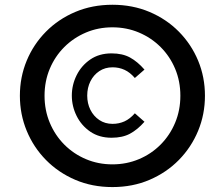

<svg xmlns="http://www.w3.org/2000/svg" viewBox="-20 -754 920 787"><path d="M162.6 -361.6Q162.6 -421.1 184 -472.1Q205.4 -523 243.5 -561.1Q281.7 -599.2 332.2 -620.6Q382.7 -642 440.8 -642Q498.9 -642 549.6 -620.6Q600.3 -599.2 638.4 -561.1Q676.5 -523 697.9 -472.1Q719.3 -421.1 719.3 -361.6Q719.3 -302.1 697.9 -251Q676.5 -199.8 638.4 -161.4Q600.3 -123 549.6 -101.7Q498.9 -80.3 440.8 -80.3Q382.7 -80.3 332.2 -101.7Q281.7 -123 243.5 -161.4Q205.4 -199.8 184 -251Q162.6 -302.1 162.6 -361.6ZM61.5 -361.6Q61.5 -285.6 89.4 -218Q117.3 -150.3 168.3 -98.4Q219.3 -46.5 288.5 -16.9Q357.8 12.8 440.8 12.8Q523.8 12.8 593 -16.9Q662.3 -46.5 713.3 -98.4Q764.2 -150.3 792.2 -218Q820.1 -285.6 820.1 -361.6Q820.1 -437.8 792.2 -505.2Q764.2 -572.5 713.3 -624.1Q662.3 -675.7 592.9 -705.1Q523.4 -734.5 440.8 -734.5Q358.1 -734.5 288.7 -705.1Q219.3 -675.7 168.3 -624.1Q117.3 -572.5 89.4 -505.2Q61.5 -437.8 61.5 -361.6ZM572.2 -468.7Q543.7 -501.5 512.9 -518.3Q482.2 -535.2 437.2 -535.2Q386.6 -535.2 350.1 -510.2Q313.6 -485.1 294 -445.5Q274.4 -405.9 274.4 -362.2Q274.4 -318.5 294 -278.9Q313.6 -239.3 350.1 -214.3Q386.6 -189.4 437.2 -189.4Q482.2 -189.4 512.9 -206Q543.7 -222.6 572.2 -254.9L532.7 -289.6Q512.9 -266.8 490.3 -256.5Q467.6 -246.3 441.5 -246.3Q410.5 -246.3 387.1 -262Q363.7 -277.7 350.6 -303.8Q337.5 -330 337.5 -362.2Q337.5 -394.4 350.6 -420.7Q363.7 -446.9 387.1 -462.5Q410.5 -478.1 441.5 -478.1Q467.6 -478.1 490.3 -467.8Q512.9 -457.5 532.7 -434.3Z"/></svg>

Font: Estedad-FD VF
Style: Regular
Weight: 100
Designer: Amin Abedi
Version: Version 7.3